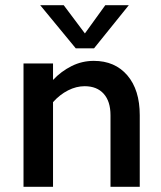

<svg xmlns="http://www.w3.org/2000/svg" viewBox="-20 -715 615 735"><path d="M183 -472V-409Q214 -442 254 -462Q294 -482 339 -482Q420 -482 467.5 -426.5Q515 -371 515 -274V0H403V-274Q403 -327 377 -356Q351 -385 304 -385Q272 -385 240.5 -369Q209 -353 183 -324V0H70V-472ZM270 -530 134 -695H224L305 -587L383 -695H473L340 -530Z"/></svg>

Font: Madhuban Medium
Style: Regular
Weight: 500
Designer: jaikishan Patel
Foundry: MagicType
Version: Version 1.000